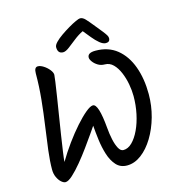

<svg xmlns="http://www.w3.org/2000/svg" viewBox="-129 -1016 1039 1127"><g transform="rotate(-15 391.0 -452.5)"><path d="M130 1Q119 1 105.5 -10.5Q92 -22 82 -43Q72 -64 72 -91Q72 -140 80 -206Q88 -272 99 -347.5Q110 -423 118 -503Q126 -583 126 -661Q126 -698 148 -698Q163 -698 182 -686Q201 -674 215 -656.5Q229 -639 229 -625Q229 -618 224 -583Q219 -548 211 -496.5Q203 -445 193.5 -386.5Q184 -328 175.5 -272.5Q167 -217 161 -175Q155 -133 154 -115Q184 -166 220 -215.5Q256 -265 291.5 -305Q327 -345 356 -369Q385 -393 401 -393Q435 -393 448 -243Q451 -206 458.5 -171.5Q466 -137 478 -115Q490 -93 507 -93Q535 -93 560 -117.5Q585 -142 604.5 -183.5Q624 -225 635 -277Q646 -329 646 -384Q646 -418 639 -456.5Q632 -495 617.5 -529.5Q603 -564 581.5 -585.5Q560 -607 531 -607Q508 -607 490 -618Q472 -629 461 -644Q450 -659 450 -670Q450 -699 498 -699Q576 -699 628.5 -656.5Q681 -614 708 -540Q735 -466 735 -372Q735 -302 716.5 -235.5Q698 -169 665.5 -115.5Q633 -62 591.5 -31Q550 0 505 0Q464 0 439 -28Q414 -56 400.5 -99Q387 -142 381 -189.5Q375 -237 372 -277Q364 -265 342 -233.5Q320 -202 291.5 -162.5Q263 -123 232 -85.5Q201 -48 174 -23.5Q147 1 130 1ZM570 -726Q553 -726 533 -742.5Q513 -759 493.5 -783Q474 -807 456 -829Q427 -815 400 -793.5Q373 -772 351 -755.5Q329 -739 314 -739Q281 -739 281 -778Q281 -791 297 -807.5Q313 -824 337.5 -841Q362 -858 387.5 -873Q413 -888 433 -897Q453 -906 460 -906Q476 -906 491.5 -889.5Q507 -873 527 -848Q555 -814 569.5 -795.5Q584 -777 589.5 -767.5Q595 -758 595 -750Q595 -726 570 -726Z"/></g></svg>

Font: Solitreo
Style: Regular
Weight: 400
Designer: Nathan Gross, Bryan Kirschen, Binghamton University
Foundry: Eli Heuer
Version: Version 1.100; ttfautohint (v1.8.4.7-5d5b)